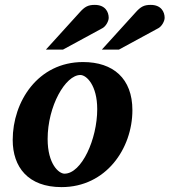

<svg xmlns="http://www.w3.org/2000/svg" viewBox="-20 -754 694 786"><path d="M522 -303C522 -433 443 -500 320 -500C135 -500 32 -338 32 -181C32 -70 95 12 232 12C414 12 522 -146 522 -303ZM378 -307C378 -184 314 -43 244 -43C221 -43 175 -82 175 -185C175 -320 248 -447 309 -447C334 -447 378 -405 378 -307ZM654 -681C654 -705 640 -734 597 -734C570 -734 556 -727 534 -702L397 -551H467L629 -639C643 -647 654 -668 654 -681ZM425 -681C425 -705 411 -734 368 -734C341 -734 327 -727 305 -702L168 -551H238L400 -639C414 -647 425 -668 425 -681Z"/></svg>

Font: Veleka
Style: Bold Italic
Weight: 700
Italic angle: -12°
Designer: Stefan Peev, Context Ltd, 2016; SIL International, 1997-2014.
Foundry: Stefan Peev, Context Ltd, 2016
Version: Version 5.000